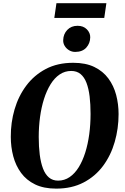

<svg xmlns="http://www.w3.org/2000/svg" viewBox="-20 -1134 756 1165"><path d="M321 10.5Q245.5 10.5 193 -15Q140.5 -40.5 108 -84.8Q75.5 -129 60.5 -185.5Q45.5 -242 45.5 -304Q45 -390.5 68.5 -470.8Q92 -551 139.5 -614.5Q187 -678 258 -715.5Q329 -753 424.5 -753Q500 -753 552.5 -727.5Q605 -702 637.5 -658Q670 -614 684.8 -558Q699.5 -502 699.5 -441.5Q699.5 -354.5 676.2 -273.2Q653 -192 605.8 -128Q558.5 -64 487.2 -26.8Q416 10.5 321 10.5ZM332.5 -38Q371 -38 402.5 -59.5Q434 -81 457.8 -119.5Q481.5 -158 497.5 -209Q513.5 -260 521.5 -319.5Q529.5 -379 529.5 -442.5Q529.5 -501 523.8 -548.8Q518 -596.5 504.8 -631.2Q491.5 -666 468.8 -684.8Q446 -703.5 412 -703.5Q373.5 -703.5 342 -682.2Q310.5 -661 286.8 -622.5Q263 -584 247 -533.5Q231 -483 223 -424.2Q215 -365.5 215 -303Q215 -244 221.2 -195.2Q227.5 -146.5 241 -111.2Q254.5 -76 277 -57Q299.5 -38 332.5 -38ZM436 -819Q416 -819 399 -829.2Q382 -839.5 372.2 -856Q362.5 -872.5 363.5 -891Q364.5 -927.5 388.2 -952.5Q412 -977.5 450.5 -977.5Q486 -977.5 507 -956Q528 -934.5 527.5 -907.5Q527 -871 503.5 -845Q480 -819 436 -819ZM322.5 -1114.5H625.5L612.5 -1025H309.5Z"/></svg>

Font: Merriweather 60pt ExtraBold
Style: Italic
Weight: 800
Italic angle: -7.8°
Version: Version 2.101